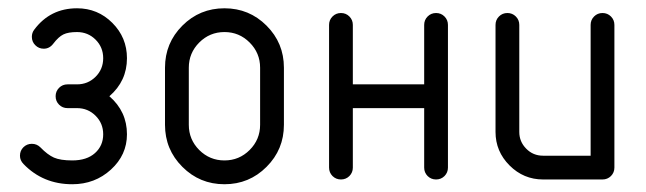

<svg xmlns="http://www.w3.org/2000/svg" viewBox="-20 -444 1599 475"><path d="M170.6 -423.5Q221.8 -423.5 257.9 -387.4Q294.1 -351.2 294.1 -300Q294.1 -243.5 250.6 -205.9Q294.1 -168.2 294.1 -111.8Q294.1 -60.6 254.4 -24.4Q214.7 11.8 158.8 11.8Q86.5 11.8 38.2 -38.2Q29.4 -47.1 29.4 -58.8Q29.4 -71.2 37.9 -79.7Q46.5 -88.2 58.8 -88.2Q71.2 -88.2 80 -79.4Q97.6 -61.2 113.5 -54.1Q129.4 -47.1 158.8 -47.1Q194.7 -47.1 215 -65.3Q235.3 -83.5 235.3 -111.8Q235.3 -138.8 216.5 -157.6Q197.6 -176.5 170.6 -176.5H147.1Q134.7 -176.5 126.2 -185Q117.6 -193.5 117.6 -205.9Q117.6 -218.2 126.2 -226.8Q134.7 -235.3 147.1 -235.3H170.6Q197.6 -235.3 216.5 -254.1Q235.3 -272.9 235.3 -300Q235.3 -327.1 216.5 -345.9Q197.6 -364.7 170.6 -364.7Q148.8 -364.7 136.8 -358.8Q124.7 -352.9 111.8 -335.9Q102.4 -323.5 88.2 -323.5Q75.9 -323.5 67.4 -332.1Q58.8 -340.6 58.8 -352.9Q58.8 -362.9 64.7 -370.6Q104.1 -423.5 170.6 -423.5Z M682.4 -276.5V-135.3Q682.4 -74.1 639.4 -31.2Q596.5 11.8 535.3 11.8Q474.1 11.8 431.2 -31.2Q388.2 -74.1 388.2 -135.3V-276.5Q388.2 -337.6 431.2 -380.6Q474.1 -423.5 535.3 -423.5Q596.5 -423.5 639.4 -380.6Q682.4 -337.6 682.4 -276.5ZM447.1 -276.5V-135.3Q447.1 -98.8 472.9 -72.9Q498.8 -47.1 535.3 -47.1Q571.8 -47.1 597.6 -72.9Q623.5 -98.8 623.5 -135.3V-276.5Q623.5 -312.9 597.6 -338.8Q571.8 -364.7 535.3 -364.7Q498.8 -364.7 472.9 -338.8Q447.1 -312.9 447.1 -276.5Z M852.9 -382.4V-235.3H1029.4V-382.4Q1029.4 -394.7 1037.9 -403.2Q1046.5 -411.8 1058.8 -411.8Q1071.2 -411.8 1079.7 -403.2Q1088.2 -394.7 1088.2 -382.4V-29.4Q1088.2 -17.1 1079.7 -8.5Q1071.2 0 1058.8 0Q1046.5 0 1037.9 -8.5Q1029.4 -17.1 1029.4 -29.4V-176.5H852.9V-29.4Q852.9 -17.1 844.4 -8.5Q835.9 0 823.5 0Q811.2 0 802.6 -8.5Q794.1 -17.1 794.1 -29.4V-382.4Q794.1 -394.7 802.6 -403.2Q811.2 -411.8 823.5 -411.8Q835.9 -411.8 844.4 -403.2Q852.9 -394.7 852.9 -382.4Z M1264.7 -117.6Q1264.7 -93.5 1281.8 -76.2Q1298.8 -58.8 1323.5 -58.8H1441.2V-382.4Q1441.2 -394.7 1449.7 -403.2Q1458.2 -411.8 1470.6 -411.8Q1482.9 -411.8 1491.5 -403.2Q1500 -394.7 1500 -382.4V-29.4Q1500 -17.1 1491.5 -8.5Q1482.9 0 1470.6 0H1323.5Q1275.3 0 1240.6 -34.7Q1205.9 -69.4 1205.9 -117.6V-382.4Q1205.9 -394.7 1214.4 -403.2Q1222.9 -411.8 1235.3 -411.8Q1247.6 -411.8 1256.2 -403.2Q1264.7 -394.7 1264.7 -382.4Z"/></svg>

Font: OpenGost Type B TT
Style: Regular
Weight: 400
Version: Version 0.3